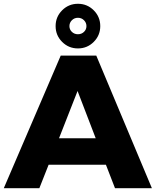

<svg xmlns="http://www.w3.org/2000/svg" viewBox="-25 -995 823 1015"><path d="M470.5 -773.5Q436 -739 387 -739Q338 -739 303.5 -773.5Q269 -808 269 -857Q269 -906 303.5 -940.5Q338 -975 387 -975Q436 -975 470.5 -940.5Q505 -906 505 -857Q505 -808 470.5 -773.5ZM419 -888Q406 -901 387 -901Q368 -901 355 -888Q342 -875 342 -857Q342 -839 355 -826.5Q368 -814 387 -814Q406 -814 419 -826.5Q432 -839 432 -857Q432 -875 419 -888ZM583 0 535 -124H232L183 0H-5L296 -701H484L778 0ZM287 -264H481L385 -514Z"/></svg>

Font: Montserrat arm
Style: Bold
Weight: 700
Designer: Julieta Ulanovsky
Foundry: Julieta Ulanovsky
Version: Version 6.000;PS 006.000;hotconv 1.0.88;makeotf.lib2.5.64775